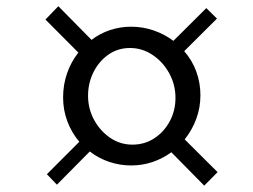

<svg xmlns="http://www.w3.org/2000/svg" viewBox="-20 -672 796 604"><path d="M127.5 -124 229.5 -226Q205 -255 191.8 -290.5Q178.5 -326 178.5 -365.5Q178.5 -405.5 191 -441.5Q203.5 -477.5 226.5 -506.5L123 -610.5L163.5 -652.5L268 -546.5Q294.5 -567 326.5 -577.5Q358.5 -588 392.5 -588Q429.5 -588 463.5 -576.2Q497.5 -564.5 525.5 -543.5L629 -646.5L662.5 -613.5L559.5 -511Q584.5 -482.5 597.5 -447Q610.5 -411.5 610.5 -372.5Q610.5 -333.5 597.5 -298.2Q584.5 -263 561 -233.5L664.5 -130.5L622.5 -88L519 -193Q491.5 -173 459.5 -162.2Q427.5 -151.5 392.5 -151.5Q357 -151.5 323.5 -162.8Q290 -174 262.5 -195.5L159 -91ZM257 -371Q257 -329.5 276.2 -294.5Q295.5 -259.5 327 -238.2Q358.5 -217 396.5 -217Q435 -217 465.5 -237Q496 -257 514 -290.5Q532 -324 532 -364Q532 -406 512.2 -441.8Q492.5 -477.5 460 -499.2Q427.5 -521 389 -521Q350.5 -521 320.8 -500Q291 -479 274 -444.8Q257 -410.5 257 -371Z"/></svg>

Font: Merriweather 120pt Medium
Style: Italic
Weight: 500
Italic angle: -7.8°
Version: Version 2.101